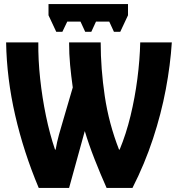

<svg xmlns="http://www.w3.org/2000/svg" viewBox="-20 -922 874 942"><path d="M608 -902V-847L570 -766H539L516 -816H451L428 -766H398L375 -816H310L286 -766H256L218 -847V-902ZM170 0Q96 -176 54.5 -356.5Q13 -537 10 -714H168Q167 -629 177 -536Q187 -443 205.5 -353.5Q224 -264 250 -188H253Q259 -224 269.5 -262Q280 -300 291 -336L337 -493Q329 -550 324 -603Q319 -656 319 -714H474Q474 -585 494 -450.5Q514 -316 564 -188H567Q599 -265 620.5 -354Q642 -443 654 -535.5Q666 -628 668 -714H823Q816 -604 793.5 -484Q771 -364 730.5 -241Q690 -118 630 0H503Q473 -67 444 -141Q415 -215 396 -279L319 0Z"/></svg>

Font: Noto Sans ExtraCondensed ExtraBold
Style: Regular
Weight: 800
Width: 2
Designer: Monotype Design Team
Foundry: Monotype Imaging Inc.
Version: Version 2.013; ttfautohint (v1.8.4.7-5d5b)